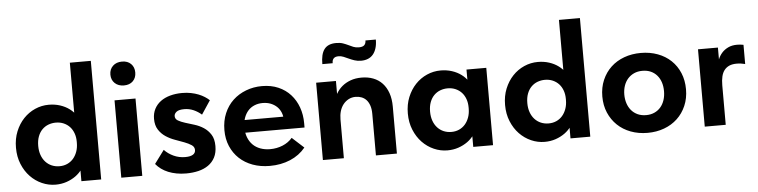

<svg xmlns="http://www.w3.org/2000/svg" viewBox="-44 -911 4456 1129"><g transform="rotate(-5 2184.0 -346.0)"><path d="M397.7 0H514.5V-325.5V-332.5V-700H390.7V-332.5V-325.5V-126L397.7 -111ZM245.2 7.2Q279.7 7.2 309.9 -3Q340 -13.3 363.9 -30.4Q387.7 -47.5 403.9 -70.9Q420 -94.3 425.8 -120.8V-226.8H390.7Q390.7 -198.5 382.2 -174.9Q373.7 -151.3 359 -134.4Q344.2 -117.5 323.4 -108.1Q302.5 -98.8 277.8 -98.8Q253.3 -98.8 232.3 -107.6Q211.3 -116.5 195.6 -133.5Q180 -150.5 171.4 -174.5Q162.8 -198.5 162.8 -228.5Q162.8 -260.5 171.9 -284.5Q181 -308.5 196.9 -324.5Q212.8 -340.5 233.8 -348.4Q254.8 -356.2 277.5 -356.2Q303 -356.2 324.1 -347Q345.2 -337.7 360 -321.6Q374.7 -305.5 382.7 -283.1Q390.7 -260.8 390.7 -234.5H420.8V-342Q418.5 -366 404 -387.9Q389.5 -409.8 366.2 -427Q343 -444.3 312.1 -454.4Q281.2 -464.5 245.2 -464.5Q202.7 -464.5 164.1 -447.4Q125.5 -430.3 96.1 -399.3Q66.7 -368.3 49.1 -325.1Q31.5 -282 31.5 -229Q31.5 -176 49.4 -132.4Q67.2 -88.8 97 -57.8Q126.7 -26.8 165.4 -9.8Q204 7.2 245.2 7.2Z M633.2 0H757V-456.5H633.2ZM696.5 -539Q730 -539 749.5 -558.5Q769 -578 769 -609.3Q769 -640.6 749.5 -660.2Q730 -679.8 696.5 -679.8Q663 -679.8 642.5 -660.2Q622 -640.6 622 -609.3Q622 -578 642.5 -558.5Q663 -539 696.5 -539Z M1015.7 8.5Q1054.5 8.5 1088.3 0.4Q1122 -7.8 1147 -25.3Q1172 -42.8 1186.4 -70.4Q1200.8 -98 1200.8 -137.5Q1200.8 -179.5 1184.1 -205.4Q1167.5 -231.3 1142.9 -247.4Q1118.3 -263.5 1089 -272.5Q1059.8 -281.5 1035.1 -289.1Q1010.5 -296.8 993.9 -306.4Q977.3 -316 977.3 -333.5Q977.3 -347.2 990.9 -358.2Q1004.5 -369.2 1037.3 -369.2Q1065.7 -369.2 1091.5 -358Q1117.2 -346.7 1138.5 -328L1191.8 -408.3Q1180.5 -419 1164.6 -429.3Q1148.8 -439.5 1128.9 -447.4Q1109 -455.3 1085.1 -460.1Q1061.2 -465 1033 -465Q994.5 -465 961.7 -456Q929 -447 905.4 -429.5Q881.7 -412 868.4 -386.3Q855 -360.5 855 -327.8Q855 -289 871.6 -263.4Q888.2 -237.7 913.2 -221.2Q938.2 -204.7 967.1 -194.5Q996 -184.2 1021 -174.7Q1046 -165.2 1062.6 -154.1Q1079.2 -143 1079.2 -124.5Q1079.2 -116 1075.5 -109.1Q1071.7 -102.3 1064.6 -97.8Q1057.5 -93.3 1046 -90.6Q1034.5 -88 1018.5 -88Q981.8 -88 950 -102.8Q918.3 -117.5 896 -141.3L838 -63Q852 -46 870 -32.9Q888 -19.8 910.4 -10.6Q932.7 -1.5 959.1 3.5Q985.5 8.5 1015.7 8.5Z M1509.8 7.2Q1576 7.2 1630.6 -15.9Q1685.3 -39 1721 -82.8L1651.5 -146Q1628.8 -119.3 1594.1 -105Q1559.5 -90.8 1519.8 -90.8Q1488.8 -90.8 1462.6 -100.4Q1436.5 -110 1418.4 -128.1Q1400.3 -146.3 1390.1 -172.3Q1380 -198.3 1380 -231.8Q1380 -262.8 1388.8 -287.4Q1397.5 -312 1412.9 -329.2Q1428.3 -346.5 1450.4 -355.7Q1472.5 -365 1499 -365Q1525.8 -365 1547 -356.5Q1568.2 -348 1583.4 -333.4Q1598.5 -318.7 1606.5 -299Q1614.5 -279.3 1614.5 -257.3V-221.8L1689.3 -274.5H1332.8V-200H1732.3V-225.7Q1732.3 -275.8 1716.8 -319.1Q1701.3 -362.5 1672 -395Q1642.8 -427.5 1600.3 -446Q1557.8 -464.5 1503.8 -464.5Q1453.8 -464.5 1409.5 -447.6Q1365.2 -430.8 1332.2 -399.9Q1299.2 -369 1280.4 -324.6Q1261.5 -280.3 1261.5 -225.3Q1261.5 -173 1279.7 -130.3Q1298 -87.5 1330.7 -56.9Q1363.5 -26.3 1409.1 -9.5Q1454.8 7.2 1509.8 7.2Z M1823.2 0H1947V-325.5L1940.1 -332.5V-456.5H1823.2V-332.5V-325.5V-126V-111ZM2136.2 -244.7V0H2260V-266.8V-277.3Q2260 -322.8 2247.9 -357.4Q2235.8 -392 2213.8 -415.6Q2191.8 -439.3 2160.6 -451.3Q2129.5 -463.3 2091.4 -463.3Q2055.5 -463.3 2026.6 -452.8Q1997.8 -442.3 1976.6 -424.5Q1955.5 -406.8 1942 -383.4Q1928.5 -360 1923.3 -334V-229H1947Q1947 -255.2 1953.6 -277.7Q1960.3 -300.2 1973.4 -316.9Q1986.5 -333.5 2005.1 -343.5Q2023.8 -353.5 2047.5 -353.5Q2065.5 -353.5 2081.9 -347.2Q2098.2 -341 2110.2 -328Q2122.2 -315 2129.2 -294.5Q2136.2 -273.9 2136.2 -244.7ZM2098.5 -562.2Q2121 -562.2 2139 -569.6Q2157 -577 2169.2 -591.6Q2181.5 -606.2 2188.2 -628.1Q2195 -650 2195 -678.8H2133.7Q2133.7 -661 2124.1 -651.4Q2114.5 -641.8 2092.2 -641.8Q2073.5 -641.8 2059.4 -647.6Q2045.2 -653.5 2031.4 -660.3Q2017.5 -667 2000.9 -672.9Q1984.2 -678.8 1960.5 -678.8Q1936.2 -678.8 1918.9 -671.6Q1901.5 -664.5 1890.5 -650Q1879.5 -635.5 1874.2 -613.6Q1869 -591.7 1869 -562.2H1930.2Q1929.5 -580 1938.6 -590Q1947.7 -600 1967.7 -600Q1982.7 -600 1997.1 -594.1Q2011.5 -588.2 2026.6 -581.1Q2041.7 -574 2059.4 -568.1Q2077 -562.2 2098.5 -562.2Z M2710.7 0H2827.5V-325.5V-332.5V-456.5H2710.7V-332.5L2703.7 -325.5V-126L2710.7 -111ZM2558.2 7.2Q2592.7 7.2 2622.9 -3Q2653 -13.3 2676.9 -30.4Q2700.7 -47.5 2716.9 -70.9Q2733 -94.3 2738.8 -120.8V-226.8H2703.7Q2703.7 -198.5 2695.2 -174.9Q2686.7 -151.3 2672 -134.4Q2657.2 -117.5 2636.4 -108.1Q2615.5 -98.8 2590.8 -98.8Q2566.3 -98.8 2545.3 -107.6Q2524.3 -116.5 2508.6 -133.5Q2493 -150.5 2484.4 -174.5Q2475.8 -198.5 2475.8 -228.5Q2475.8 -260.5 2484.9 -284.5Q2494 -308.5 2509.9 -324.5Q2525.8 -340.5 2546.8 -348.4Q2567.8 -356.2 2590.5 -356.2Q2616 -356.2 2637.1 -347Q2658.2 -337.7 2673 -321.6Q2687.7 -305.5 2695.7 -283.1Q2703.7 -260.8 2703.7 -234.5H2733.8V-342Q2731.5 -366 2717 -387.9Q2702.5 -409.8 2679.2 -427Q2656 -444.3 2625.1 -454.4Q2594.2 -464.5 2558.2 -464.5Q2515.7 -464.5 2477.1 -447.4Q2438.5 -430.3 2409.1 -399.3Q2379.7 -368.3 2362.1 -325.1Q2344.5 -282 2344.5 -229Q2344.5 -176 2362.4 -132.4Q2380.2 -88.8 2410 -57.8Q2439.7 -26.8 2478.4 -9.8Q2517 7.2 2558.2 7.2Z M3284.7 0H3401.5V-325.5V-332.5V-700H3277.7V-332.5V-325.5V-126L3284.7 -111ZM3132.2 7.2Q3166.7 7.2 3196.9 -3Q3227 -13.3 3250.9 -30.4Q3274.7 -47.5 3290.9 -70.9Q3307 -94.3 3312.8 -120.8V-226.8H3277.7Q3277.7 -198.5 3269.2 -174.9Q3260.7 -151.3 3246 -134.4Q3231.2 -117.5 3210.4 -108.1Q3189.5 -98.8 3164.8 -98.8Q3140.3 -98.8 3119.3 -107.6Q3098.3 -116.5 3082.6 -133.5Q3067 -150.5 3058.4 -174.5Q3049.8 -198.5 3049.8 -228.5Q3049.8 -260.5 3058.9 -284.5Q3068 -308.5 3083.9 -324.5Q3099.8 -340.5 3120.8 -348.4Q3141.8 -356.2 3164.5 -356.2Q3190 -356.2 3211.1 -347Q3232.2 -337.7 3247 -321.6Q3261.7 -305.5 3269.7 -283.1Q3277.7 -260.8 3277.7 -234.5H3307.8V-342Q3305.5 -366 3291 -387.9Q3276.5 -409.8 3253.2 -427Q3230 -444.3 3199.1 -454.4Q3168.2 -464.5 3132.2 -464.5Q3089.7 -464.5 3051.1 -447.4Q3012.5 -430.3 2983.1 -399.3Q2953.7 -368.3 2936.1 -325.1Q2918.5 -282 2918.5 -229Q2918.5 -176 2936.4 -132.4Q2954.2 -88.8 2984 -57.8Q3013.7 -26.8 3052.4 -9.8Q3091 7.2 3132.2 7.2Z M3740 7.2Q3792.5 7.2 3837.6 -9.5Q3882.8 -26.2 3915.8 -57.2Q3948.8 -88.2 3967.6 -131.8Q3986.5 -175.3 3986.5 -228.8Q3986.5 -281.5 3968.4 -324.9Q3950.3 -368.3 3917.6 -399.4Q3885 -430.5 3839.5 -447.5Q3794 -464.5 3740 -464.5Q3686.8 -464.5 3641.5 -447.9Q3596.2 -431.3 3563.2 -400.4Q3530.2 -369.5 3511.4 -325.8Q3492.5 -282 3492.5 -228.8Q3492.5 -176 3511 -132.9Q3529.5 -89.8 3562.2 -58.4Q3595 -27 3640.5 -9.9Q3686 7.2 3740 7.2ZM3740 -97.5Q3712 -97.5 3690 -107.6Q3668 -117.8 3652.9 -135.6Q3637.8 -153.5 3630 -177.6Q3622.3 -201.8 3622.3 -228.8Q3622.3 -256.5 3630.3 -280.4Q3638.3 -304.2 3653.5 -321.6Q3668.8 -339 3690.4 -349Q3712 -359 3740 -359Q3768 -359 3789.6 -349.4Q3811.2 -339.7 3826.4 -322Q3841.5 -304.2 3849.1 -280.7Q3856.7 -257.2 3856.7 -228.8Q3856.7 -200.3 3848.7 -176.1Q3840.7 -152 3825.6 -134.5Q3810.5 -117 3788.9 -107.3Q3767.3 -97.5 3740 -97.5Z M4308.5 -463.3Q4277.5 -463.3 4255.4 -452.5Q4233.3 -441.8 4218.5 -425.3Q4203.8 -408.8 4195.5 -388.4Q4187.3 -368 4184.3 -348.8L4194.8 -325.5V-456.5H4077.2V0H4201V-233.2Q4201 -262.7 4206.3 -285Q4211.5 -307.2 4223.1 -322.1Q4234.8 -337 4252.6 -344.9Q4270.5 -352.7 4296.3 -352.7Q4309 -352.7 4321.9 -350.9Q4334.8 -349 4346 -346.2V-459.5Q4336.5 -461.5 4326.5 -462.4Q4316.5 -463.3 4308.5 -463.3Z"/></g></svg>

Font: Tilda Sans VF
Style: Regular
Weight: 400
Designer: ParaType Ltd
Foundry: ParaType Ltd
Version: Version 1.010